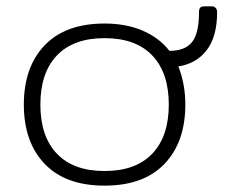

<svg xmlns="http://www.w3.org/2000/svg" viewBox="-20 -569 728 604"><path d="M55 -240Q55 -358 120.5 -426.5Q186 -495 309 -495Q377 -495 429 -472.5Q481 -450 513 -409Q562 -409 584 -436.5Q606 -464 606 -530Q606 -540 609.5 -544.5Q613 -549 623 -549H647Q654 -549 658.5 -544Q663 -539 663 -531Q663 -454 630.5 -411.5Q598 -369 541 -360Q563 -305 563 -240Q563 -122 497.5 -53.5Q432 15 309 15Q186 15 120.5 -53.5Q55 -122 55 -240ZM511 -240Q511 -340 459 -394.5Q407 -449 309 -449Q211 -449 159 -394.5Q107 -340 107 -240Q107 -140 159 -85.5Q211 -31 309 -31Q407 -31 459 -85.5Q511 -140 511 -240Z"/></svg>

Font: Mitr ExtraLight
Style: Regular
Weight: 275
Designer: Thanarat Vachiruckul
Foundry: Cadson Demak Co.,Ltd.
Version: Version 1.001